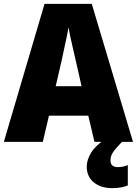

<svg xmlns="http://www.w3.org/2000/svg" viewBox="-20 -736 710 996"><path d="M470 0 438 -136H234L202 0H0L211 -716H456L670 0ZM373 -422Q368 -444 360.5 -476Q353 -508 346 -540Q339 -572 336 -595Q332 -573 325.5 -542Q319 -511 312 -479.5Q305 -448 300 -423L269 -289H403ZM553 96Q553 131 592 131Q605 131 619.5 128Q634 125 643 120V226Q629 232 608.5 236Q588 240 562 240Q503 240 466.5 210Q430 180 430 128Q430 94 452 57Q474 20 535 -22L613 0Q580 33 566.5 53.5Q553 74 553 96Z"/></svg>

Font: Noto Sans Lao SemiCondensed Black
Style: Regular
Weight: 900
Width: 4
Designer: Monotype Design Team
Foundry: Monotype Imaging Inc.
Version: Version 2.003; ttfautohint (v1.8.4.7-5d5b)